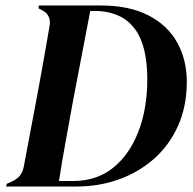

<svg xmlns="http://www.w3.org/2000/svg" viewBox="-20 -680 703 700"><path d="M2 0 5 -10 21 -17Q41 -26 52 -39Q63 -52 67 -74L119 -350Q129 -403 140 -466Q151 -529 161 -587Q167 -626 133 -643L120 -650L122 -660H347Q451 -660 521 -624Q591 -588 626 -525Q661 -462 661 -382Q661 -292 629 -221Q597 -150 541.5 -101Q486 -52 413.5 -26Q341 0 259 0ZM195 -20H246Q332 -20 392 -68Q452 -116 484.5 -200Q517 -284 517 -391Q517 -515 471 -575.5Q425 -636 336 -640H309L246 -311Q233 -238 219.5 -165Q206 -92 195 -20Z"/></svg>

Font: DeepMind Serif Display
Style: Italic
Weight: 400
Italic angle: -12°
Designer: Frank Grießhammer / Modifications: Colophon Foundry
Foundry: Colophon Foundry
Version: Version 5.003; ttfautohint (v1.8.2)